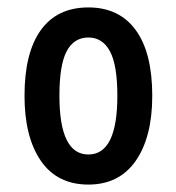

<svg xmlns="http://www.w3.org/2000/svg" viewBox="-20 -486 475 517"><path d="M218 11Q134 11 90 -53Q46 -117 46 -228Q46 -344 90 -405Q134 -466 218 -466Q301 -466 345.5 -405Q390 -344 390 -228Q390 -117 345.5 -53Q301 11 218 11ZM218 -70Q296 -70 296 -228Q296 -311 276 -348Q256 -385 218 -385Q179 -385 159.5 -348Q140 -311 140 -228Q140 -70 218 -70Z"/></svg>

Font: Noto Sans Thai ExtCond Med
Style: Regular
Weight: 500
Width: 2
Designer: Monotype Design Team
Foundry: Monotype Imaging Inc.
Version: Version 2.002; ttfautohint (v1.8.4.7-5d5b)